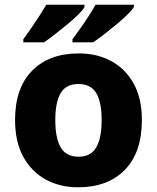

<svg xmlns="http://www.w3.org/2000/svg" viewBox="-20 -786 667 816"><path d="M583 -276Q583 -138 510.5 -64Q438 10 312 10Q234 10 173.5 -23.5Q113 -57 78.5 -120.5Q44 -184 44 -276Q44 -412 116.5 -485.5Q189 -559 315 -559Q393 -559 453.5 -526Q514 -493 548.5 -430Q583 -367 583 -276ZM215 -276Q215 -199 238 -159.5Q261 -120 314 -120Q366 -120 389 -159.5Q412 -199 412 -276Q412 -352 389 -390.5Q366 -429 313 -429Q261 -429 238 -390.5Q215 -352 215 -276ZM549 -756Q541 -743 520.5 -723Q500 -703 473.5 -681Q447 -659 421 -639Q395 -619 376 -606H288V-619Q302 -638 320.5 -664Q339 -690 356.5 -717Q374 -744 386 -766H549ZM339 -756Q332 -743 311.5 -723Q291 -703 264.5 -681Q238 -659 212 -639Q186 -619 167 -606H79V-619Q93 -638 111 -664Q129 -690 146.5 -717Q164 -744 177 -766H339Z"/></svg>

Font: Noto Sans ExtraBold
Style: Regular
Weight: 800
Designer: Monotype Design Team
Foundry: Monotype Imaging Inc.
Version: Version 2.007